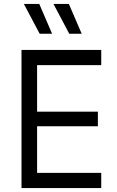

<svg xmlns="http://www.w3.org/2000/svg" viewBox="-20 -953 593 973"><path d="M89 0H493V-77H168V-313H476V-387H168V-623H493V-700H89ZM244 -782 179 -933H101L181 -782ZM394 -782 329 -933H251L331 -782Z"/></svg>

Font: Finlandica
Style: Regular
Weight: 400
Designer: Niklas Ekholm, Juho Hiilivirta, Jaakko Suomalainen
Foundry: Helsinki Type Studio
Version: Version 2.000;Glyphs 3.2 (3202)